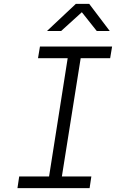

<svg xmlns="http://www.w3.org/2000/svg" viewBox="-20 -970 640 990"><path d="M70 0 79 -60H233L329 -670H176L186 -730H558L548 -670H396L299 -60H451L442 0ZM222 -810 371 -950H440L546 -810H479L402 -907L295 -810Z"/></svg>

Font: NKDuy Mono ExtraLight
Style: Italic
Weight: 200
Italic angle: -9°
Monospace: yes
Designer: NKDuy
Foundry: NKDuy
Version: Version 2.251; ttfautohint (v1.8.4.7-5d5b)